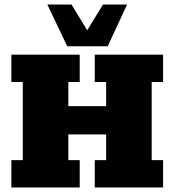

<svg xmlns="http://www.w3.org/2000/svg" viewBox="-20 -823 766 843"><path d="M30 0V-120H80V-463H30V-583H330V-463H280V-357H446V-463H396V-583H696V-463H646V-120H696V0H396V-120H446V-233H280V-120H330V0ZM275 -620 188 -803H294L363 -690L432 -803H538L453 -620Z"/></svg>

Font: Rokkitt Black
Style: Regular
Weight: 900
Designer: Vernon Adams
Foundry: Vernon Adams
Version: Version 3.103